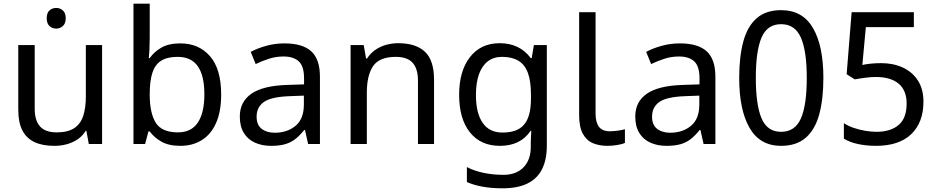

<svg xmlns="http://www.w3.org/2000/svg" viewBox="-20 -780 5078 1040"><path d="M285 -737Q305 -737 320.5 -723.5Q336 -710 336 -681Q336 -653 320.5 -639Q305 -625 285 -625Q263 -625 248 -639Q233 -653 233 -681Q233 -710 248 -723.5Q263 -737 285 -737ZM533 -536V0H461L448 -71H444Q427 -43 400 -25Q373 -7 341 1.5Q309 10 274 10Q210 10 166.5 -10.5Q123 -31 101 -74Q79 -117 79 -185V-536H168V-191Q168 -127 197 -95Q226 -63 287 -63Q347 -63 381.5 -85.5Q416 -108 430.5 -151.5Q445 -195 445 -257V-536Z M791 -575Q791 -541 789.5 -511.5Q788 -482 786 -465H791Q814 -499 854 -522Q894 -545 957 -545Q1057 -545 1117.5 -475.5Q1178 -406 1178 -268Q1178 -176 1150.5 -114Q1123 -52 1073 -21Q1023 10 957 10Q894 10 854 -13Q814 -36 791 -68H784L766 0H703V-760H791ZM942 -472Q885 -472 852 -450.5Q819 -429 805 -384.5Q791 -340 791 -271V-267Q791 -168 823.5 -115.5Q856 -63 944 -63Q1016 -63 1051.5 -116Q1087 -169 1087 -269Q1087 -370 1051.5 -421Q1016 -472 942 -472Z M1521 -545Q1619 -545 1666 -502Q1713 -459 1713 -365V0H1649L1632 -76H1628Q1605 -47 1580.5 -27.5Q1556 -8 1524.5 1Q1493 10 1448 10Q1400 10 1361.5 -7Q1323 -24 1301 -59.5Q1279 -95 1279 -149Q1279 -229 1342 -272.5Q1405 -316 1536 -320L1627 -323V-355Q1627 -422 1598 -448Q1569 -474 1516 -474Q1474 -474 1436 -461.5Q1398 -449 1365 -433L1338 -499Q1373 -518 1421 -531.5Q1469 -545 1521 -545ZM1547 -259Q1447 -255 1408.5 -227Q1370 -199 1370 -148Q1370 -103 1397.5 -82Q1425 -61 1468 -61Q1536 -61 1581 -98.5Q1626 -136 1626 -214V-262Z M2137 -546Q2233 -546 2282 -499.5Q2331 -453 2331 -349V0H2244V-343Q2244 -408 2215 -440Q2186 -472 2124 -472Q2035 -472 2001 -422Q1967 -372 1967 -278V0H1879V-536H1950L1963 -463H1968Q1986 -491 2012.5 -509.5Q2039 -528 2071 -537Q2103 -546 2137 -546Z M2687 -546Q2740 -546 2782.5 -526Q2825 -506 2855 -465H2860L2872 -536H2942V9Q2942 85 2916 136.5Q2890 188 2837 214Q2784 240 2702 240Q2644 240 2595.5 231.5Q2547 223 2509 206V125Q2547 145 2598 156Q2649 167 2707 167Q2776 167 2815.5 126.5Q2855 86 2855 16V-5Q2855 -17 2856 -39.5Q2857 -62 2858 -71H2854Q2826 -30 2784.5 -10Q2743 10 2688 10Q2584 10 2525.5 -63Q2467 -136 2467 -267Q2467 -395 2525.5 -470.5Q2584 -546 2687 -546ZM2699 -472Q2654 -472 2622.5 -448Q2591 -424 2574.5 -378Q2558 -332 2558 -266Q2558 -167 2594.5 -114.5Q2631 -62 2701 -62Q2742 -62 2771 -72.5Q2800 -83 2819 -105.5Q2838 -128 2847 -163Q2856 -198 2856 -246V-267Q2856 -340 2839.5 -385Q2823 -430 2788 -451Q2753 -472 2699 -472Z M3270 10Q3226 10 3191.5 -4.5Q3157 -19 3137 -55.5Q3117 -92 3117 -157V-714H3206V-165Q3206 -117 3224.5 -93Q3243 -69 3283 -69Q3305 -69 3328.5 -72.5Q3352 -76 3365 -80V-6Q3351 1 3323.5 5.5Q3296 10 3270 10Z M3663 -545Q3761 -545 3808 -502Q3855 -459 3855 -365V0H3791L3774 -76H3770Q3747 -47 3722.5 -27.5Q3698 -8 3666.5 1Q3635 10 3590 10Q3542 10 3503.5 -7Q3465 -24 3443 -59.5Q3421 -95 3421 -149Q3421 -229 3484 -272.5Q3547 -316 3678 -320L3769 -323V-355Q3769 -422 3740 -448Q3711 -474 3658 -474Q3616 -474 3578 -461.5Q3540 -449 3507 -433L3480 -499Q3515 -518 3563 -531.5Q3611 -545 3663 -545ZM3689 -259Q3589 -255 3550.5 -227Q3512 -199 3512 -148Q3512 -103 3539.5 -82Q3567 -61 3610 -61Q3678 -61 3723 -98.5Q3768 -136 3768 -214V-262Z M4211 10Q4096 10 4040 -87.5Q3984 -185 3984 -358Q3984 -474 4006.5 -556Q4029 -638 4079 -681.5Q4129 -725 4211 -725Q4327 -725 4383.5 -628.5Q4440 -532 4440 -358Q4440 -243 4417.5 -160.5Q4395 -78 4344.5 -34Q4294 10 4211 10ZM4211 -66Q4286 -66 4318 -138Q4350 -210 4350 -358Q4350 -504 4318 -576.5Q4286 -649 4211 -649Q4136 -649 4105 -576.5Q4074 -504 4074 -358Q4074 -212 4105 -139Q4136 -66 4211 -66Z M4725 10Q4675 10 4629 0.5Q4583 -9 4551 -29V-113Q4573 -98 4603.5 -87.5Q4634 -77 4667 -71.5Q4700 -66 4727 -66Q4804 -66 4847.5 -103Q4891 -140 4891 -219Q4891 -290 4848 -326.5Q4805 -363 4723 -363Q4697 -363 4663.5 -358.5Q4630 -354 4610 -350L4566 -378L4593 -714H4930V-633H4670L4651 -428Q4667 -432 4694.5 -435Q4722 -438 4753 -438Q4818 -438 4869.5 -414.5Q4921 -391 4951.5 -344.5Q4982 -298 4982 -229Q4982 -117 4916 -53.5Q4850 10 4725 10Z"/></svg>

Font: ubangla05
Style: Book
Weight: 400
Designer: Jelle Bosma - Monotype Design Team
Foundry: Monotype Imaging Inc.
Version: Version 2.003